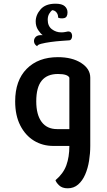

<svg xmlns="http://www.w3.org/2000/svg" viewBox="-20 -789 576 1038"><path d="M269 0Q210 0 163.5 -28.5Q117 -57 89.5 -111Q62 -165 62 -241Q62 -354 124.5 -417Q187 -480 293 -480Q370 -480 419 -448.5Q468 -417 468 -369V0Q468 40 461.5 80.5Q455 121 440.5 154.5Q426 188 402.5 208.5Q379 229 346 229Q316 229 299.5 213Q283 197 280 185Q322 150 338.5 105Q355 60 355 0ZM289 -91H355V-369Q346 -389 293 -389Q235 -389 205.5 -353Q176 -317 176 -241Q176 -169 205 -130Q234 -91 289 -91ZM181 -539Q166 -548 164 -563Q162 -578 173 -589.5Q184 -601 211 -599Q199 -607 186 -627Q173 -647 173 -673Q173 -708 199.5 -738.5Q226 -769 280 -769Q315 -769 330 -755.5Q345 -742 345 -722Q345 -695 326.5 -691Q308 -687 294 -694Q295 -709 286 -721Q277 -733 262 -734Q255 -729 246.5 -715.5Q238 -702 238 -682Q238 -648 260.5 -631Q283 -614 311 -614Q323 -614 332.5 -616Q342 -618 348 -619Q363 -619 367.5 -607Q372 -595 368 -583.5Q364 -572 355 -571Q340 -570 312 -568Q284 -566 254.5 -562Q225 -558 203.5 -552.5Q182 -547 181 -539Z"/></svg>

Font: El Messiri SemiBold
Style: Regular
Weight: 600
Designer: Mohamed Gaber
Foundry: Kief Type Foundry
Version: Version 2.020; ttfautohint (v1.8.3)